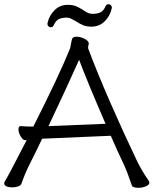

<svg xmlns="http://www.w3.org/2000/svg" viewBox="-21 -886 732 915"><path d="M67 -270Q67 -285 78 -285H80Q104 -283 119 -283H138Q263 -531 312 -653Q315 -661 317 -676Q321 -700 325 -705Q330 -711 344 -711Q361 -711 379 -702.5Q397 -694 401 -684L402 -680Q402 -675 400.5 -670Q399 -665 399 -660Q399 -655 400 -653Q441 -543 503.5 -400Q566 -257 629 -125Q637 -107 654 -77.5Q671 -48 687 -26Q691 -18 691 -16Q691 -5 674 2Q657 9 638 9Q626 9 617 6Q608 3 607 -3Q587 -63 571 -98Q537 -169 507 -239L180 -225Q143 -148 118 -99Q108 -79 98 -55Q88 -31 81 -10Q78 -2 65 2.5Q52 7 36 7Q21 7 10 2Q-1 -3 -1 -12Q-1 -18 3 -23Q18 -47 106 -218H99Q88 -218 77.5 -236Q67 -254 67 -270ZM356 -601Q304 -484 210 -285L482 -296Q393 -502 356 -601ZM415 -759Q392 -759 376 -765.5Q360 -772 340 -785Q324 -794 316 -798Q308 -802 298 -802Q274 -802 259.5 -795Q245 -788 235 -766Q231 -756 221 -756Q215 -756 210 -760.5Q205 -765 205 -772Q205 -776 206 -778Q214 -813 239.5 -838Q265 -863 302 -863Q325 -863 341 -856.5Q357 -850 377 -837Q390 -828 399.5 -824Q409 -820 419 -820Q443 -820 457.5 -827Q472 -834 482 -856Q486 -866 496 -866Q502 -866 507 -861.5Q512 -857 512 -850Q512 -846 511 -844Q503 -809 477.5 -784Q452 -759 415 -759Z"/></svg>

Font: Iansui
Style: Regular
Weight: 400
Designer: But Ko / Fontworks Inc.
Foundry: zi-hi.com / Fontworks Inc.
Version: Version 1.002